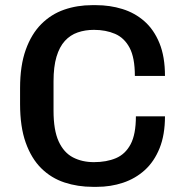

<svg xmlns="http://www.w3.org/2000/svg" viewBox="-20 -716 712 746"><path d="M341 10Q282 10 230.5 -7Q179 -24 140.5 -62Q102 -100 80 -161.5Q58 -223 58 -312V-374Q58 -461 80 -522.5Q102 -584 140.5 -622.5Q179 -661 229.5 -678.5Q280 -696 338 -696H353Q407 -696 455.5 -681Q504 -666 541 -633.5Q578 -601 599.5 -548.5Q621 -496 621 -421H504Q504 -492 483.5 -530.5Q463 -569 427 -584.5Q391 -600 345 -600Q311 -600 282 -590Q253 -580 232 -557Q211 -534 199.5 -495.5Q188 -457 188 -400V-286Q188 -210 208 -166.5Q228 -123 263.5 -104.5Q299 -86 345 -86Q394 -86 430.5 -101.5Q467 -117 487.5 -155.5Q508 -194 508 -264H621Q621 -192 600 -140Q579 -88 542.5 -55Q506 -22 458 -6Q410 10 356 10Z"/></svg>

Font: Chivo Medium
Style: Regular
Weight: 500
Designer: Hector Gatti
Foundry: Omnibus-Type
Version: Version 2.002